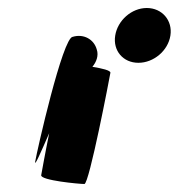

<svg xmlns="http://www.w3.org/2000/svg" viewBox="-20 -768 447 480"><path d="M68 -364C66 -350 82 -387 103 -435C92 -381 84 -335 83 -330C81 -317 178 -308 191 -308C203 -308 254 -574 256 -586C257 -592 235 -597 211 -601C221 -613 227 -629 222 -644C215 -670 189 -684 162 -676C137 -676 72 -389 68 -364ZM268 -679C262 -641 288 -611 326 -611C364 -611 400 -641 406 -679C412 -717 385 -748 347 -748C309 -748 274 -717 268 -679Z"/></svg>

Font: Ampere
Style: ExtIta
Weight: 400
Version: Version 1